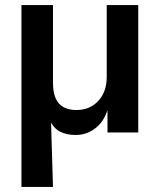

<svg xmlns="http://www.w3.org/2000/svg" viewBox="-20 -525 636 761"><path d="M65 216V-505H190V-198Q190 -142 213 -115.5Q236 -89 283 -89Q336 -89 369.5 -125Q403 -161 403 -220V-505H528V0H406V-103H410Q397 -49 361.5 -19.5Q326 10 280 10Q243 10 217.5 -3.5Q192 -17 176 -51H182L190 216Z"/></svg>

Font: Mulish ExtraLight
Style: Regular
Weight: 200
Designer: Vernon Adams
Foundry: Vernon Adams
Version: Version 3.603